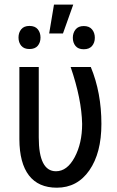

<svg xmlns="http://www.w3.org/2000/svg" viewBox="-20 -827 521 856"><path d="M152.8 -528.3V-214.4Q152.8 -63.5 229.5 -63.5Q279.3 -63.5 312.7 -125.7Q346.2 -188 346.2 -274.4Q343.8 -386.2 294.9 -528.3H384.8Q432.1 -414.1 432.1 -274.4Q432.1 -145 378.4 -67.6Q324.7 9.8 233.4 9.8Q151.4 9.8 109.1 -44.9Q66.9 -99.6 66.4 -206.1V-528.3ZM220.7 -806.6H306.6L260.7 -677.7H199.2ZM111.3 -711.4Q136.2 -711.4 148.4 -696.5Q160.6 -681.6 160.6 -659.7Q160.6 -637.7 148.4 -623Q136.2 -608.4 111.3 -608.4Q86.9 -608.4 74.7 -623Q62.5 -637.7 62.5 -659.7Q62.5 -681.6 74.7 -696.5Q86.9 -711.4 111.3 -711.4ZM304.7 -658.7Q304.7 -680.2 316.9 -695.6Q329.1 -710.9 353.5 -710.9Q377.9 -710.9 390.4 -695.8Q402.8 -680.7 402.8 -658.7Q402.8 -636.7 390.4 -622.1Q377.9 -607.4 353.5 -607.4Q328.6 -607.4 316.7 -622.1Q304.7 -636.7 304.7 -658.7Z"/></svg>

Font: Roboto Condensed
Style: Regular
Weight: 400
Designer: Google
Version: Version 2.001047; 2015